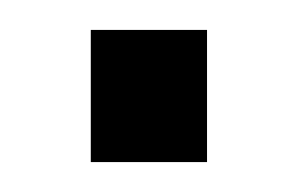

<svg xmlns="http://www.w3.org/2000/svg" viewBox="-20 -335 200 129"><path d="M41 -314.9H119.1V-226.1H41Z"/></svg>

Font: D-DIN Condensed
Style: Regular
Weight: 400
Width: 3
Designer: Charles Nix
Foundry: Datto Inc.
Version: Version 1.00